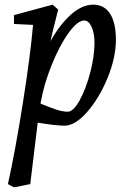

<svg xmlns="http://www.w3.org/2000/svg" viewBox="-20 -529 548 825"><path d="M122 -422 40 -426V-464L206 -509L230 -488L224 -464Q207 -399 197 -352Q237 -424 285 -466.5Q333 -509 380 -509Q428 -509 453 -470Q478 -431 478 -358Q478 -282 442.5 -195Q407 -108 355 -48.5Q303 11 257 11Q220 11 142 -2L110 262L40 276L14 262Q46 118 78.5 -88Q111 -294 122 -422ZM271 -49Q295 -49 322 -97.5Q349 -146 367.5 -216.5Q386 -287 386 -346Q386 -386 373.5 -413.5Q361 -441 342 -441Q313 -441 274 -386.5Q235 -332 201.5 -248.5Q168 -165 154 -84Q190 -69 219 -59Q248 -49 271 -49Z"/></svg>

Font: Andada Pro Medium
Style: Italic
Weight: 500
Italic angle: -7°
Designer: Carolina Giovagnoli
Foundry: Huerta Tipografica
Version: Version 3.005; ttfautohint (v1.8.4)